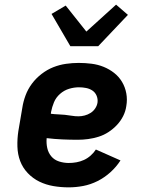

<svg xmlns="http://www.w3.org/2000/svg" viewBox="-20 -799 640 827"><path d="M276 8Q242 8 210 2.5Q178 -3 150 -16.5Q122 -30 100 -53Q78 -76 67 -105Q56 -134 55 -167.5Q54 -201 59 -234L76 -334Q80 -361 90 -388Q100 -415 117.5 -438.5Q135 -462 159 -480.5Q183 -499 209.5 -509.5Q236 -520 264 -524Q292 -528 319 -528Q347 -528 374.5 -524.5Q402 -521 426.5 -511Q451 -501 471.5 -485Q492 -469 505.5 -446.5Q519 -424 524 -397Q529 -370 524 -342Q521 -320 510.5 -299Q500 -278 483.5 -260.5Q467 -243 447 -230Q427 -217 404.5 -210Q382 -203 359.5 -200Q337 -197 315 -197Q281 -197 248 -198.5Q215 -200 181 -204Q179 -182 183.5 -161.5Q188 -141 201 -125.5Q214 -110 234.5 -103.5Q255 -97 276 -97Q293 -97 309.5 -100Q326 -103 341.5 -110Q357 -117 370.5 -129Q384 -141 393 -155L499 -108Q481 -80 455.5 -57Q430 -34 400 -19Q370 -4 338.5 2Q307 8 276 8ZM318 -298Q331 -298 344.5 -301.5Q358 -305 370 -312.5Q382 -320 390 -332Q398 -344 400 -357Q402 -373 396 -387Q390 -401 378 -409Q366 -417 351 -420Q336 -423 320 -423Q299 -423 277.5 -416.5Q256 -410 238.5 -394.5Q221 -379 212.5 -358.5Q204 -338 200 -317L199 -309Q214 -307 229 -306.5Q244 -306 259 -304.5Q274 -303 288.5 -300.5Q303 -298 318 -298ZM283 -600 202 -739 263 -775 352 -663 480 -779 531 -735 403 -600Z"/></svg>

Font: Iosevka Etoile Extrabold
Style: Italic
Weight: 800
Italic angle: -9°
Designer: Belleve Invis
Foundry: Belleve Invis
Version: Version 22.1.2; ttfautohint (v1.8.4)